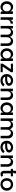

<svg xmlns="http://www.w3.org/2000/svg" viewBox="3906 -4634 735 8588"><g transform="rotate(90 4274.0 -340.5)"><path d="M295 7Q223 7 164.5 -28.5Q106 -64 71.5 -127.5Q37 -191 37 -276Q37 -361 71.5 -424.5Q106 -488 164.5 -523Q223 -558 295 -558Q363 -558 414 -524.5Q465 -491 488 -432V-551H603V0H552Q524 0 506 -18Q488 -36 488 -64V-120Q465 -61 414 -27Q363 7 295 7ZM321 -92Q364 -92 402 -113Q440 -134 464 -175.5Q488 -217 488 -276Q488 -336 464 -376.5Q440 -417 402 -438Q364 -459 321 -459Q279 -459 240.5 -438Q202 -417 178 -376.5Q154 -336 154 -276Q154 -217 178 -175.5Q202 -134 240.5 -113Q279 -92 321 -92Z M753 0V-551H867V0ZM834 -278 867 -430Q887 -489 932.5 -523.5Q978 -558 1036 -558V-440Q1028 -442 1020.5 -442.5Q1013 -443 1005 -443Q964 -443 933 -424.5Q902 -406 884.5 -369.5Q867 -333 867 -278Z M1141 0V-551H1255V-436Q1268 -471 1295.5 -498.5Q1323 -526 1358.5 -542Q1394 -558 1429 -558Q1507 -558 1560 -517Q1613 -476 1626 -408Q1638 -451 1666 -484.5Q1694 -518 1733.5 -538Q1773 -558 1819 -558Q1916 -558 1975.5 -498.5Q2035 -439 2035 -323V0H1922V-296Q1922 -372 1884 -415.5Q1846 -459 1784 -459Q1721 -459 1683 -410Q1645 -361 1645 -286V0H1532V-296Q1532 -372 1494 -415.5Q1456 -459 1394 -459Q1352 -459 1321 -436.5Q1290 -414 1272.5 -375Q1255 -336 1255 -286V0Z M2400 7Q2328 7 2269.5 -28.5Q2211 -64 2176.5 -127.5Q2142 -191 2142 -276Q2142 -361 2176.5 -424.5Q2211 -488 2269.5 -523Q2328 -558 2400 -558Q2468 -558 2519 -524.5Q2570 -491 2593 -432V-551H2708V0H2657Q2629 0 2611 -18Q2593 -36 2593 -64V-120Q2570 -61 2519 -27Q2468 7 2400 7ZM2426 -92Q2469 -92 2507 -113Q2545 -134 2569 -175.5Q2593 -217 2593 -276Q2593 -336 2569 -376.5Q2545 -417 2507 -438Q2469 -459 2426 -459Q2384 -459 2345.5 -438Q2307 -417 2283 -376.5Q2259 -336 2259 -276Q2259 -217 2283 -175.5Q2307 -134 2345.5 -113Q2384 -92 2426 -92Z M3209 -458 2959 -93H3209V0H2827V-93L3078 -458H2827V-551H3209Z M3585 7Q3518 7 3463.5 -14Q3409 -35 3370.5 -73Q3332 -111 3311.5 -161.5Q3291 -212 3291 -272Q3291 -337 3314.5 -389.5Q3338 -442 3378.5 -480Q3419 -518 3472 -538Q3525 -558 3583 -558Q3635 -558 3678 -544Q3721 -530 3752.5 -505Q3784 -480 3801 -447Q3818 -414 3818 -376Q3818 -323 3787 -288Q3756 -253 3706 -233Q3656 -213 3596 -206Q3536 -199 3477 -202Q3467 -203 3452 -203.5Q3437 -204 3425.5 -204.5Q3414 -205 3413 -205Q3420 -172 3444.5 -145.5Q3469 -119 3506 -104Q3543 -89 3585 -89Q3619 -89 3652.5 -101Q3686 -113 3714 -134Q3742 -155 3761 -182L3846 -121Q3813 -77 3771.5 -48.5Q3730 -20 3683 -6.5Q3636 7 3585 7ZM3487 -293Q3524 -293 3562 -296.5Q3600 -300 3632.5 -309.5Q3665 -319 3685 -336Q3705 -353 3705 -380Q3705 -403 3690.5 -421.5Q3676 -440 3650 -451Q3624 -462 3589 -462Q3537 -462 3496 -439Q3455 -416 3431.5 -378Q3408 -340 3406 -296Q3420 -295 3441 -294Q3462 -293 3487 -293Z M3948 0V-551H4062V-436Q4075 -471 4103 -498.5Q4131 -526 4167.5 -542Q4204 -558 4241 -558Q4304 -558 4351.5 -530.5Q4399 -503 4425.5 -451Q4452 -399 4452 -325V0H4339V-298Q4339 -373 4301 -416Q4263 -459 4201 -459Q4161 -459 4129.5 -437Q4098 -415 4080 -376.5Q4062 -338 4062 -288V0Z M4817 7Q4745 7 4686.5 -28.5Q4628 -64 4593.5 -127.5Q4559 -191 4559 -276Q4559 -361 4593.5 -424.5Q4628 -488 4686.5 -523Q4745 -558 4817 -558Q4885 -558 4936 -524.5Q4987 -491 5010 -432V-551H5125V0H5074Q5046 0 5028 -18Q5010 -36 5010 -64V-120Q4987 -61 4936 -27Q4885 7 4817 7ZM4843 -92Q4886 -92 4924 -113Q4962 -134 4986 -175.5Q5010 -217 5010 -276Q5010 -336 4986 -376.5Q4962 -417 4924 -438Q4886 -459 4843 -459Q4801 -459 4762.5 -438Q4724 -417 4700 -376.5Q4676 -336 4676 -276Q4676 -217 4700 -175.5Q4724 -134 4762.5 -113Q4801 -92 4843 -92Z M5275 0V-551H5389V-436Q5402 -471 5429.5 -498.5Q5457 -526 5492.5 -542Q5528 -558 5563 -558Q5641 -558 5694 -517Q5747 -476 5760 -408Q5772 -451 5800 -484.5Q5828 -518 5867.5 -538Q5907 -558 5953 -558Q6050 -558 6109.5 -498.5Q6169 -439 6169 -323V0H6056V-296Q6056 -372 6018 -415.5Q5980 -459 5918 -459Q5855 -459 5817 -410Q5779 -361 5779 -286V0H5666V-296Q5666 -372 5628 -415.5Q5590 -459 5528 -459Q5486 -459 5455 -436.5Q5424 -414 5406.5 -375Q5389 -336 5389 -286V0Z M6570 7Q6503 7 6448.5 -14Q6394 -35 6355.5 -73Q6317 -111 6296.5 -161.5Q6276 -212 6276 -272Q6276 -337 6299.5 -389.5Q6323 -442 6363.5 -480Q6404 -518 6457 -538Q6510 -558 6568 -558Q6620 -558 6663 -544Q6706 -530 6737.5 -505Q6769 -480 6786 -447Q6803 -414 6803 -376Q6803 -323 6772 -288Q6741 -253 6691 -233Q6641 -213 6581 -206Q6521 -199 6462 -202Q6452 -203 6437 -203.5Q6422 -204 6410.5 -204.5Q6399 -205 6398 -205Q6405 -172 6429.5 -145.5Q6454 -119 6491 -104Q6528 -89 6570 -89Q6604 -89 6637.5 -101Q6671 -113 6699 -134Q6727 -155 6746 -182L6831 -121Q6798 -77 6756.5 -48.5Q6715 -20 6668 -6.5Q6621 7 6570 7ZM6472 -293Q6509 -293 6547 -296.5Q6585 -300 6617.5 -309.5Q6650 -319 6670 -336Q6690 -353 6690 -380Q6690 -403 6675.5 -421.5Q6661 -440 6635 -451Q6609 -462 6574 -462Q6522 -462 6481 -439Q6440 -416 6416.5 -378Q6393 -340 6391 -296Q6405 -295 6426 -294Q6447 -293 6472 -293Z M6933 0V-551H7047V-436Q7060 -471 7088 -498.5Q7116 -526 7152.5 -542Q7189 -558 7226 -558Q7289 -558 7336.5 -530.5Q7384 -503 7410.5 -451Q7437 -399 7437 -325V0H7324V-298Q7324 -373 7286 -416Q7248 -459 7186 -459Q7146 -459 7114.5 -437Q7083 -415 7065 -376.5Q7047 -338 7047 -288V0Z M7767 7Q7704 7 7662 -36Q7620 -79 7620 -153V-458H7535V-551H7869V-458H7735V-146Q7735 -118 7749.5 -106Q7764 -94 7781 -94Q7796 -94 7808 -99Q7820 -104 7831 -115L7890 -44Q7862 -17 7833 -5Q7804 7 7767 7ZM7576 -508V-551Q7597 -551 7608.5 -563Q7620 -575 7620 -596V-688H7735V-615Q7735 -601 7728 -587.5Q7721 -574 7708.5 -564.5Q7696 -555 7681 -551Z M8224 7Q8146 7 8083.5 -28Q8021 -63 7984.5 -127Q7948 -191 7948 -276Q7948 -362 7985.5 -425Q8023 -488 8087 -523Q8151 -558 8229 -558Q8308 -558 8371.5 -523Q8435 -488 8472.5 -425Q8510 -362 8510 -276Q8510 -191 8471.5 -127Q8433 -63 8368 -28Q8303 7 8224 7ZM8224 -92Q8267 -92 8305.5 -112.5Q8344 -133 8368.5 -174Q8393 -215 8393 -276Q8393 -338 8369 -378.5Q8345 -419 8307.5 -439Q8270 -459 8227 -459Q8184 -459 8147 -439Q8110 -419 8087 -378.5Q8064 -338 8064 -276Q8064 -215 8086 -174Q8108 -133 8144.5 -112.5Q8181 -92 8224 -92Z"/></g></svg>

Font: Parkinsans Medium
Style: Regular
Weight: 500
Designer: Red Stone, Indian Type Foundry
Foundry: Indian Type Foundry
Version: Version 1.000